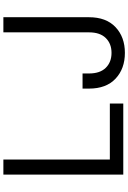

<svg xmlns="http://www.w3.org/2000/svg" viewBox="174 -942 777 1165"><g transform="rotate(-90 562.5 -359.5)"><path d="M85.4 0V-727.5H177.2V-81.5H516.6V0ZM824.2 9.8Q728 9.8 667.7 -46.9Q607.4 -103.5 607.4 -208V-247.1H699.2V-208Q699.2 -141.1 733.6 -106.2Q768.1 -71.3 824.2 -71.3Q879.9 -71.3 914.3 -106.2Q948.7 -141.1 948.7 -208V-727.5H1040.5V-208Q1040.5 -103.5 980.2 -46.9Q919.9 9.8 824.2 9.8Z"/></g></svg>

Font: Inter 17pt
Style: Regular
Weight: 400
Version: Version 4.001;git-66647c0bb